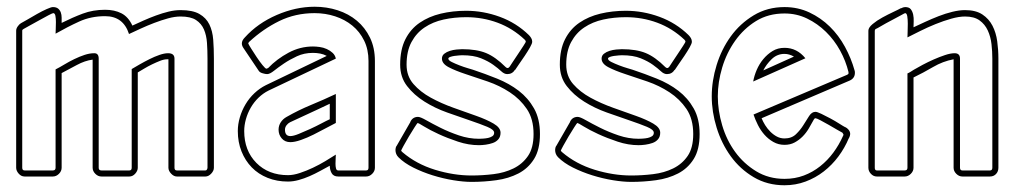

<svg xmlns="http://www.w3.org/2000/svg" viewBox="-20 -524 3031 570"><path d="M371 -319Q381 -325 395 -333Q409 -341 424 -348.5Q439 -356 453.5 -361Q468 -366 479 -366Q498 -366 498 -350V-26Q498 -18 505 -18H590Q593 -18 594.5 -21Q596 -24 596 -26V-350Q596 -374 594.5 -396.5Q593 -419 585.5 -436.5Q578 -454 562 -464.5Q546 -475 516 -475Q499 -475 479 -469.5Q459 -464 438 -456Q417 -448 397.5 -439Q378 -430 363 -423Q346 -476 292 -476Q250 -476 215 -460Q180 -444 145 -424Q145 -428 145.5 -438Q146 -448 146 -458.5Q146 -469 144.5 -477Q143 -485 138 -485Q136 -485 123.5 -478.5Q111 -472 96 -463.5Q81 -455 67 -447.5Q53 -440 50 -438Q46 -436 46 -433V-26Q46 -18 53 -18H137Q145 -18 145 -26V-318Q157 -324 171 -332.5Q185 -341 200.5 -348.5Q216 -356 231 -361Q246 -366 260 -366Q273 -366 273 -350V-26Q273 -18 281 -18H364Q371 -18 371 -26ZM364 0H281Q271 0 263 -8Q255 -16 255 -26V-347Q232 -344 208 -331Q184 -318 163 -307V-26Q163 -16 155 -8Q147 0 137 0H53Q43 0 35.5 -8.5Q28 -17 28 -26V-433Q28 -439 32.5 -445.5Q37 -452 42 -455Q48 -458 61.5 -466Q75 -474 90 -482.5Q105 -491 118.5 -497Q132 -503 137 -503Q147 -503 152.5 -498.5Q158 -494 160.5 -487Q163 -480 163 -471.5Q163 -463 163 -456Q195 -472 225.5 -483.5Q256 -495 292 -495Q320 -495 340.5 -484.5Q361 -474 373 -448Q388 -455 406 -463Q424 -471 443 -478Q462 -485 480.5 -489.5Q499 -494 516 -494Q552 -494 572 -482.5Q592 -471 601.5 -451.5Q611 -432 613 -406Q615 -380 615 -350V-26Q615 -17 607 -8.5Q599 0 590 0H505Q496 0 488 -8.5Q480 -17 480 -26V-348H476Q467 -348 455.5 -343.5Q444 -339 431.5 -333Q419 -327 407.5 -320Q396 -313 389 -309V-26Q389 -17 381.5 -8.5Q374 0 364 0Z M977 -159Q965 -153 947.5 -143.5Q930 -134 911 -124.5Q892 -115 873.5 -108.5Q855 -102 842 -102Q826 -102 816.5 -113Q807 -124 807 -139Q807 -151 813.5 -161Q820 -171 831 -177Q866 -197 903.5 -212.5Q941 -228 977 -245ZM1074 -343Q1074 -377 1061 -403.5Q1048 -430 1026 -448Q1004 -466 975 -475.5Q946 -485 914 -485Q857 -485 809 -461.5Q761 -438 720 -400Q717 -397 717 -395Q718 -392 725.5 -380Q733 -368 742 -354.5Q751 -341 759.5 -330.5Q768 -320 771 -320L776 -322Q802 -349 836.5 -367.5Q871 -386 909 -386Q918 -386 929 -384.5Q940 -383 950 -378.5Q960 -374 967.5 -367Q975 -360 977 -350L777 -255Q761 -247 747.5 -234Q734 -221 724.5 -204.5Q715 -188 710 -170Q705 -152 705 -135Q705 -77 741 -40.5Q777 -4 835 -4Q851 -4 870.5 -10.5Q890 -17 909 -26Q928 -35 945.5 -45.5Q963 -56 977 -65Q977 -62 976.5 -54Q976 -46 976 -38Q976 -30 977.5 -24Q979 -18 984 -18H1067Q1074 -18 1074 -26ZM1093 -26Q1093 -16 1085 -8Q1077 0 1067 0H984Q970 0 964.5 -10Q959 -20 959 -32Q946 -25 930.5 -16.5Q915 -8 899 -1Q883 6 866.5 10.5Q850 15 835 15Q802 15 774.5 4Q747 -7 727.5 -27Q708 -47 697 -74.5Q686 -102 686 -135Q686 -155 692 -175.5Q698 -196 709 -214.5Q720 -233 735.5 -247.5Q751 -262 769 -271L950 -358Q941 -363 930.5 -365Q920 -367 909 -367Q883 -367 861.5 -357Q840 -347 823 -335.5Q806 -324 793.5 -314Q781 -304 773 -304Q768 -304 759.5 -306.5Q751 -309 748 -314L703 -381Q698 -388 698 -395Q698 -404 707 -413Q745 -455 801.5 -479.5Q858 -504 914 -504Q950 -504 982.5 -493.5Q1015 -483 1039.5 -462.5Q1064 -442 1078.5 -412Q1093 -382 1093 -343ZM959 -216 923 -199 841 -161Q835 -158 830.5 -152Q826 -146 826 -139Q826 -120 842 -120Q851 -120 867 -126.5Q883 -133 900.5 -141Q918 -149 934 -157.5Q950 -166 959 -170Z M1352 -378Q1395 -378 1423 -366.5Q1451 -355 1481 -325Q1484 -322 1487 -322Q1489 -322 1490.5 -323.5Q1492 -325 1493 -326Q1495 -329 1502.5 -340.5Q1510 -352 1518.5 -364.5Q1527 -377 1534 -388Q1541 -399 1541 -400Q1541 -403 1538 -406Q1502 -440 1457.5 -456.5Q1413 -473 1364 -473Q1329 -473 1297 -466Q1265 -459 1240.5 -442.5Q1216 -426 1201.5 -399Q1187 -372 1187 -332Q1187 -298 1207.5 -274.5Q1228 -251 1259 -234Q1290 -217 1326.5 -204Q1363 -191 1394 -180Q1425 -169 1445.5 -157Q1466 -145 1466 -130Q1466 -118 1459.5 -110.5Q1453 -103 1443 -99.5Q1433 -96 1422 -94.5Q1411 -93 1402 -93Q1371 -93 1339.5 -103.5Q1308 -114 1282 -126Q1256 -138 1239 -148.5Q1222 -159 1220 -159Q1219 -159 1211 -146.5Q1203 -134 1194 -119Q1185 -104 1178 -91Q1171 -78 1171 -77Q1171 -76 1172.5 -74.5Q1174 -73 1175 -72Q1216 -37 1271.5 -20Q1327 -3 1380 -3Q1412 -3 1445 -7Q1478 -11 1504.5 -24Q1531 -37 1547.5 -61Q1564 -85 1564 -126Q1564 -171 1544 -200.5Q1524 -230 1493.5 -250Q1463 -270 1428 -282Q1393 -294 1362.5 -304Q1332 -314 1312 -324.5Q1292 -335 1292 -350Q1292 -359 1299 -364.5Q1306 -370 1315.5 -373Q1325 -376 1335.5 -377Q1346 -378 1352 -378ZM1352 -360Q1350 -360 1343 -359.5Q1336 -359 1329 -358Q1322 -357 1316.5 -355Q1311 -353 1311 -350Q1311 -345 1321 -340Q1331 -335 1344 -330Q1357 -325 1369 -321.5Q1381 -318 1384 -317Q1420 -305 1456 -290.5Q1492 -276 1520 -254.5Q1548 -233 1565.5 -202Q1583 -171 1583 -126Q1583 -80 1565.5 -52Q1548 -24 1519 -9Q1490 6 1453.5 11Q1417 16 1380 16Q1356 16 1325.5 11Q1295 6 1264.5 -3.5Q1234 -13 1207 -26.5Q1180 -40 1163 -57Q1154 -66 1154 -79Q1154 -85 1157 -91V-90L1199 -163L1198 -162Q1205 -177 1221 -177Q1228 -177 1245.5 -167Q1263 -157 1288 -144.5Q1313 -132 1342.5 -122Q1372 -112 1402 -112Q1406 -112 1414 -112.5Q1422 -113 1429 -114.5Q1436 -116 1441.5 -119.5Q1447 -123 1447 -130Q1447 -139 1426.5 -147.5Q1406 -156 1375 -166.5Q1344 -177 1307.5 -190Q1271 -203 1240 -222.5Q1209 -242 1188.5 -268.5Q1168 -295 1168 -332Q1168 -377 1183.5 -407.5Q1199 -438 1226 -456.5Q1253 -475 1288.5 -483.5Q1324 -492 1364 -492Q1415 -492 1464 -474Q1513 -456 1550 -420Q1554 -416 1557 -411Q1560 -406 1560 -400Q1560 -395 1553.5 -383.5Q1547 -372 1538 -358.5Q1529 -345 1520.5 -333Q1512 -321 1509 -316V-317Q1501 -304 1486 -304Q1477 -304 1468 -312.5Q1459 -321 1444.5 -331.5Q1430 -342 1408 -351Q1386 -360 1352 -360Z M1826 -378Q1869 -378 1897 -366.5Q1925 -355 1955 -325Q1958 -322 1961 -322Q1963 -322 1964.5 -323.5Q1966 -325 1967 -326Q1969 -329 1976.5 -340.5Q1984 -352 1992.5 -364.5Q2001 -377 2008 -388Q2015 -399 2015 -400Q2015 -403 2012 -406Q1976 -440 1931.5 -456.5Q1887 -473 1838 -473Q1803 -473 1771 -466Q1739 -459 1714.5 -442.5Q1690 -426 1675.5 -399Q1661 -372 1661 -332Q1661 -298 1681.5 -274.5Q1702 -251 1733 -234Q1764 -217 1800.5 -204Q1837 -191 1868 -180Q1899 -169 1919.5 -157Q1940 -145 1940 -130Q1940 -118 1933.5 -110.5Q1927 -103 1917 -99.5Q1907 -96 1896 -94.5Q1885 -93 1876 -93Q1845 -93 1813.5 -103.5Q1782 -114 1756 -126Q1730 -138 1713 -148.5Q1696 -159 1694 -159Q1693 -159 1685 -146.5Q1677 -134 1668 -119Q1659 -104 1652 -91Q1645 -78 1645 -77Q1645 -76 1646.5 -74.5Q1648 -73 1649 -72Q1690 -37 1745.5 -20Q1801 -3 1854 -3Q1886 -3 1919 -7Q1952 -11 1978.5 -24Q2005 -37 2021.5 -61Q2038 -85 2038 -126Q2038 -171 2018 -200.5Q1998 -230 1967.5 -250Q1937 -270 1902 -282Q1867 -294 1836.5 -304Q1806 -314 1786 -324.5Q1766 -335 1766 -350Q1766 -359 1773 -364.5Q1780 -370 1789.5 -373Q1799 -376 1809.5 -377Q1820 -378 1826 -378ZM1826 -360Q1824 -360 1817 -359.5Q1810 -359 1803 -358Q1796 -357 1790.5 -355Q1785 -353 1785 -350Q1785 -345 1795 -340Q1805 -335 1818 -330Q1831 -325 1843 -321.5Q1855 -318 1858 -317Q1894 -305 1930 -290.5Q1966 -276 1994 -254.5Q2022 -233 2039.5 -202Q2057 -171 2057 -126Q2057 -80 2039.5 -52Q2022 -24 1993 -9Q1964 6 1927.5 11Q1891 16 1854 16Q1830 16 1799.5 11Q1769 6 1738.5 -3.5Q1708 -13 1681 -26.5Q1654 -40 1637 -57Q1628 -66 1628 -79Q1628 -85 1631 -91V-90L1673 -163L1672 -162Q1679 -177 1695 -177Q1702 -177 1719.5 -167Q1737 -157 1762 -144.5Q1787 -132 1816.5 -122Q1846 -112 1876 -112Q1880 -112 1888 -112.5Q1896 -113 1903 -114.5Q1910 -116 1915.5 -119.5Q1921 -123 1921 -130Q1921 -139 1900.5 -147.5Q1880 -156 1849 -166.5Q1818 -177 1781.5 -190Q1745 -203 1714 -222.5Q1683 -242 1662.5 -268.5Q1642 -295 1642 -332Q1642 -377 1657.5 -407.5Q1673 -438 1700 -456.5Q1727 -475 1762.5 -483.5Q1798 -492 1838 -492Q1889 -492 1938 -474Q1987 -456 2024 -420Q2028 -416 2031 -411Q2034 -406 2034 -400Q2034 -395 2027.5 -383.5Q2021 -372 2012 -358.5Q2003 -345 1994.5 -333Q1986 -321 1983 -316V-317Q1975 -304 1960 -304Q1951 -304 1942 -312.5Q1933 -321 1918.5 -331.5Q1904 -342 1882 -351Q1860 -360 1826 -360Z M2216 -282Q2219 -299 2226.5 -316.5Q2234 -334 2246 -348.5Q2258 -363 2273.5 -372.5Q2289 -382 2309 -382Q2346 -382 2371 -351ZM2309 -484Q2261 -484 2224.5 -461.5Q2188 -439 2162.5 -403Q2137 -367 2124 -323.5Q2111 -280 2111 -238Q2111 -196 2124 -152Q2137 -108 2162.5 -73Q2188 -38 2225 -15.5Q2262 7 2309 7Q2340 7 2366.5 -3Q2393 -13 2415 -30.5Q2437 -48 2454 -71Q2471 -94 2483 -121Q2484 -122 2484 -125L2481 -130Q2477 -132 2465 -139Q2453 -146 2440 -153.5Q2427 -161 2415.5 -167Q2404 -173 2401 -173Q2398 -173 2396 -169Q2389 -156 2381 -142.5Q2373 -129 2362.5 -118.5Q2352 -108 2339 -101Q2326 -94 2309 -94Q2291 -94 2276 -102.5Q2261 -111 2249.5 -124Q2238 -137 2230 -153Q2222 -169 2217 -184L2495 -302Q2499 -304 2499 -306V-310Q2491 -343 2474 -374Q2457 -405 2432 -429.5Q2407 -454 2376 -469Q2345 -484 2309 -484ZM2309 -503Q2349 -503 2383 -487Q2417 -471 2443.5 -445Q2470 -419 2488.5 -385Q2507 -351 2517 -315Q2518 -313 2518 -308Q2518 -292 2503 -285L2241 -173Q2245 -163 2251.5 -152.5Q2258 -142 2267 -133Q2276 -124 2286.5 -118.5Q2297 -113 2309 -113Q2330 -113 2343 -125.5Q2356 -138 2365 -152.5Q2374 -167 2382 -179.5Q2390 -192 2401 -192Q2406 -192 2418.5 -186Q2431 -180 2445 -172.5Q2459 -165 2471.5 -157Q2484 -149 2490 -146L2489 -147Q2495 -144 2499.5 -138.5Q2504 -133 2504 -126Q2504 -121 2500 -113V-114Q2488 -85 2469 -59.5Q2450 -34 2425.5 -15Q2401 4 2371.5 15Q2342 26 2309 26Q2258 26 2217.5 2Q2177 -22 2149.5 -60Q2122 -98 2107.5 -145Q2093 -192 2093 -238Q2093 -284 2107.5 -331Q2122 -378 2149.5 -416Q2177 -454 2217.5 -478.5Q2258 -503 2309 -503ZM2337 -356Q2323 -364 2309 -364Q2287 -364 2271 -348.5Q2255 -333 2246 -315Z M2692 -443Q2707 -450 2726.5 -459Q2746 -468 2766.5 -476Q2787 -484 2807.5 -489Q2828 -494 2845 -494Q2877 -494 2896.5 -481Q2916 -468 2926.5 -447.5Q2937 -427 2940.5 -401.5Q2944 -376 2944 -350V-26Q2944 -15 2937 -7.5Q2930 0 2919 0H2837Q2827 0 2819 -8Q2811 -16 2811 -26V-348Q2779 -342 2750 -325Q2721 -308 2692 -294V-26Q2692 -16 2684 -8Q2676 0 2666 0H2583Q2573 0 2565.5 -8Q2558 -16 2558 -26V-433Q2558 -442 2570.5 -452.5Q2583 -463 2599.5 -472Q2616 -481 2632 -488.5Q2648 -496 2655 -500L2654 -499Q2662 -503 2667 -503Q2679 -503 2684 -496.5Q2689 -490 2691 -480.5Q2693 -471 2692.5 -460.5Q2692 -450 2692 -443ZM2667 -485Q2666 -485 2653.5 -478Q2641 -471 2625.5 -463Q2610 -455 2596.5 -447Q2583 -439 2580 -438Q2579 -438 2578 -436Q2577 -434 2577 -433V-26Q2577 -18 2583 -18H2666Q2674 -18 2674 -26V-306Q2679 -308 2683.5 -311Q2688 -314 2693 -317Q2703 -323 2719 -331.5Q2735 -340 2752 -347.5Q2769 -355 2785.5 -360.5Q2802 -366 2814 -366Q2830 -366 2830 -350V-26Q2830 -18 2837 -18H2919Q2926 -18 2926 -26V-350Q2926 -371 2923.5 -393Q2921 -415 2912.5 -433.5Q2904 -452 2888 -463.5Q2872 -475 2845 -475Q2827 -475 2804 -468.5Q2781 -462 2757.5 -452.5Q2734 -443 2712 -432Q2690 -421 2674 -413Q2674 -417 2674.5 -429Q2675 -441 2675 -453.5Q2675 -466 2673.5 -475.5Q2672 -485 2667 -485Z"/></svg>

Font: RonaldsonGothicLicht
Style: Regular
Weight: 400
Designer: Mr. Robertson for MacKellar, Smiths & Jordan Co. Philadelphia
Foundry: CAT-Fonts Peter Wiegel
Version: 1.000